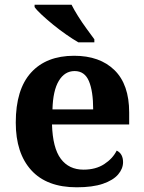

<svg xmlns="http://www.w3.org/2000/svg" viewBox="-20 -786 611 816"><path d="M306 10Q179 10 113 -62.5Q47 -135 47 -265Q47 -406 112 -477.5Q177 -549 295 -549Q404 -549 466.5 -488Q529 -427 529 -308V-257H201Q204 -157 238.5 -111Q273 -65 335 -65Q387 -65 423 -88.5Q459 -112 476 -146Q490 -139 496.5 -126.5Q503 -114 503 -97Q503 -69 482 -44.5Q461 -20 417.5 -5Q374 10 306 10ZM376 -321Q376 -398 358 -441Q340 -484 297 -484Q255 -484 230 -442.5Q205 -401 203 -321ZM313 -606Q289 -620 261 -639.5Q233 -659 206 -681Q179 -703 157.5 -723Q136 -743 127 -756V-766H284Q295 -744 312 -717Q329 -690 348 -664Q367 -638 381 -619V-606Z"/></svg>

Font: Noto Serif Kannada
Style: Bold
Weight: 700
Version: Version 2.003